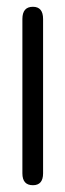

<svg xmlns="http://www.w3.org/2000/svg" viewBox="-20 -546 193 566"><path d="M77 0Q46 0 46 -35V-490Q46 -526 77 -526Q107 -526 107 -490V-35Q107 0 77 0Z"/></svg>

Font: LuenTai2017
Style: Regular
Weight: 400
Designer: LuenTai
Foundry: Microsoft Corpration
Version: Version 1.00 November 27, 2016, initial release